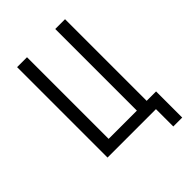

<svg xmlns="http://www.w3.org/2000/svg" viewBox="-248 -843 1096 1096"><g transform="rotate(-45 300.0 -295.0)"><path d="M561 140H489V0H98V-730H178V-71H406V-730H485V-71H561Z"/></g></svg>

Font: JetBrains Mono Semi Light
Style: Regular
Weight: 350
Monospace: yes
Designer: Philipp Nurullin, Konstantin Bulenkov
Foundry: JetBrains
Version: 2.002